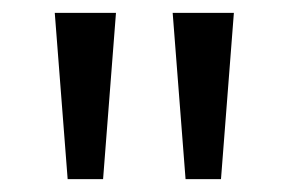

<svg xmlns="http://www.w3.org/2000/svg" viewBox="-20 -734 448 298"><path d="M160 -714H65L85 -456H140ZM343 -714H248L268 -456H323Z"/></svg>

Font: Noto Sans Cuneiform
Style: Regular
Weight: 400
Designer: Monotype Design Team
Foundry: Monotype Imaging Inc.
Version: Version 2.001